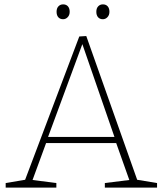

<svg xmlns="http://www.w3.org/2000/svg" viewBox="-20 -859 745 879"><path d="M375 -694 608 -36 699 -21V0H460V-21L572 -35L512 -204H191L129 -35L238 -21V0H6V-21L95 -36L343 -692ZM504 -232 357 -657 200 -232ZM239 -805Q239 -821 247.5 -830Q256 -839 269 -839Q283 -839 291 -830Q299 -821 299 -805Q299 -790 290 -780.5Q281 -771 269 -771Q255 -771 247 -780Q239 -789 239 -805ZM421 -805Q421 -821 429.5 -830Q438 -839 451 -839Q465 -839 473 -830Q481 -821 481 -805Q481 -790 472 -780.5Q463 -771 451 -771Q437 -771 429 -780Q421 -789 421 -805Z"/></svg>

Font: Bitter Pro ExtraLight
Style: Regular
Weight: 275
Designer: Sol Matas, and Bitter project Authors
Foundry: Sol Matas
Version: Version 1.010